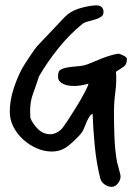

<svg xmlns="http://www.w3.org/2000/svg" viewBox="-20 -600 529 738"><path d="M365.2 85Q350.6 26.4 344.2 -39.6Q337.9 -105.5 335.9 -163.1Q327.1 -158.2 321.3 -147.9Q315.4 -137.7 311 -126.5Q306.6 -115.2 301.8 -104Q296.9 -92.8 290 -85Q267.6 -59.6 241.2 -38.6Q214.8 -17.6 178.7 -17.6Q149.4 -17.6 120.6 -30.3Q91.8 -43 68.8 -64Q45.9 -85 31.7 -112.3Q17.6 -139.6 17.6 -169.9Q17.6 -211.9 31.2 -255.4Q44.9 -298.8 64.5 -335.9Q68.4 -342.8 76.7 -356Q85 -369.1 94.2 -382.8Q103.5 -396.5 111.3 -407.7Q119.1 -418.9 122.1 -421.9L228.5 -534.2Q250 -556.6 282.7 -566.9Q315.4 -577.1 343.8 -579.1Q358.4 -581.1 368.2 -574.7Q377.9 -568.4 377.9 -553.7Q377.9 -542 368.7 -535.6Q359.4 -529.3 346.7 -525.4Q334 -521.5 320.3 -518.1Q306.6 -514.6 298.8 -509.8Q247.1 -467.8 205.1 -415.5Q163.1 -363.3 129.9 -306.6Q119.1 -272.5 107.4 -241.2Q95.7 -210 95.7 -172.9Q95.7 -169.9 96.2 -159.7Q96.7 -149.4 96.7 -146.5Q106.4 -123 126.5 -103.5Q146.5 -84 173.8 -84Q187.5 -84 202.1 -92.8Q216.8 -101.6 224.6 -114.3Q228.5 -119.1 238.3 -133.8Q248 -148.4 258.3 -165Q268.6 -181.6 277.8 -196.3Q287.1 -210.9 290 -216.8Q293 -222.7 298.3 -231.9Q303.7 -241.2 308.1 -250Q312.5 -258.8 315.9 -266.1Q319.3 -273.4 319.3 -274.4V-278.3Q305.7 -274.4 292 -272Q278.3 -269.5 263.7 -269.5Q254.9 -269.5 244.6 -271Q234.4 -272.5 225.1 -276.4Q215.8 -280.3 209.5 -287.1Q203.1 -293.9 203.1 -305.7Q203.1 -310.5 204.1 -317.4Q205.1 -324.2 208 -328.1Q215.8 -335 229 -338.4Q242.2 -341.8 257.3 -343.3Q272.5 -344.7 287.6 -346.2Q302.7 -347.7 315.4 -352.5Q326.2 -356.4 340.8 -362.8Q355.5 -369.1 371.6 -375.5Q387.7 -381.8 404.3 -386.7Q420.9 -391.6 434.6 -393.6Q437.5 -393.6 442.9 -391.6Q448.2 -389.6 454.1 -386.7Q460 -383.8 463.9 -380.4Q467.8 -377 467.8 -374Q467.8 -352.5 456.1 -344.2Q444.3 -335.9 425.8 -324.2Q428.7 -285.2 423.3 -246.1Q418 -207 418 -168Q418 -121.1 419.9 -72.3Q421.9 -23.4 429.7 22.5Q430.7 24.4 432.6 32.7Q434.6 41 437 49.8Q439.5 58.6 441.4 66.4Q443.4 74.2 443.4 76.2V78.1Q443.4 91.8 433.1 105Q422.9 118.2 409.2 118.2Q394.5 118.2 381.3 108.4Q368.2 98.6 365.2 85Z"/></svg>

Font: Covered By Your Grace
Style: Regular
Weight: 400
Designer: Kimberly Geswein
Foundry: Kimberly Geswein
Version: Version 1.0